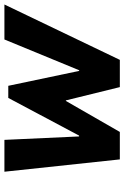

<svg xmlns="http://www.w3.org/2000/svg" viewBox="134 -700 565 874"><g transform="rotate(-90 417.0 -262.5)"><path d="M72.8 -525.4H217.8L233.4 -185.5H237.3L408.7 -507.8H463.9L531.7 -185.1H534.7L674.8 -525.4H834L582 0H458L397.5 -245.6H395L253.9 0H128.9Z"/></g></svg>

Font: Reddit Sans Vanilla ExtraBold
Style: Italic
Weight: 800
Italic angle: -11.25°
Designer: Stephen Hutchings
Version: Version 1.013